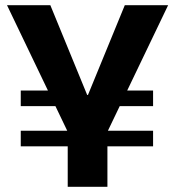

<svg xmlns="http://www.w3.org/2000/svg" viewBox="-20 -720 675 740"><path d="M60 -216H570V-156H60ZM60 -371H217V-311H60ZM412 -371H570V-311H412ZM7 -700H174L316 -354H319L461 -700H628L392 -208H243ZM241 -271H394V0H241Z"/></svg>

Font: Pathway Extreme 72pt
Style: Bold
Weight: 700
Designer: Eduardo Rodriguez Tunni
Foundry: Eduardo Rodriguez Tunni
Version: Version 1.001;gftools[0.9.26]